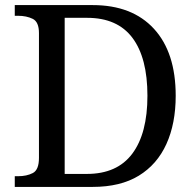

<svg xmlns="http://www.w3.org/2000/svg" viewBox="-20 -734 767 754"><path d="M38 0V-42H51Q85 -42 109 -54.5Q133 -67 133 -114V-604Q133 -648 108.5 -660Q84 -672 51 -672H38V-714H344Q499 -714 584.5 -621Q670 -528 670 -358Q670 -249 633.5 -168.5Q597 -88 525 -44Q453 0 344 0ZM321 -51Q440 -51 499.5 -130.5Q559 -210 559 -358Q559 -507 500 -585.5Q441 -664 322 -664H234V-51Z"/></svg>

Font: NotoSerif-Regular
Style: Regular
Weight: 400
Designer: Monotype Design Team
Foundry: Monotype Imaging Inc.
Version: Version 2.007; ttfautohint (v1.8) -l 8 -r 50 -G 200 -x 14 -D